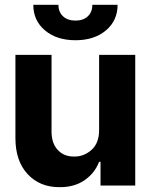

<svg xmlns="http://www.w3.org/2000/svg" viewBox="-20 -775 629 802"><path d="M394 -231.9V-545.9H544.9V0H399.9V-99.1H394Q375.5 -51.3 332.8 -22Q290 7.3 229 6.8Q146.5 7.3 95.5 -47.6Q44.4 -102.5 44.4 -198.2V-545.9H195.3V-224.6Q195.3 -176.8 221.2 -148.7Q247.1 -120.6 290 -121.1Q330.6 -120.6 362.3 -148.9Q394 -177.2 394 -231.9ZM295.4 -606.9Q216.8 -606.9 168 -647.9Q119.1 -689 119.1 -754.9H224.1Q224.1 -724.6 243.4 -706.8Q262.7 -689 295.4 -689Q327.6 -689 346.7 -706.8Q365.7 -724.6 365.7 -754.9H471.2Q471.2 -689 422.4 -647.9Q373.5 -606.9 295.4 -606.9Z"/></svg>

Font: Inter Tight
Style: Bold
Weight: 700
Designer: Rasmus Andersson
Foundry: rsms
Version: Version 3.004; ttfautohint (v1.8.4.7-5d5b)